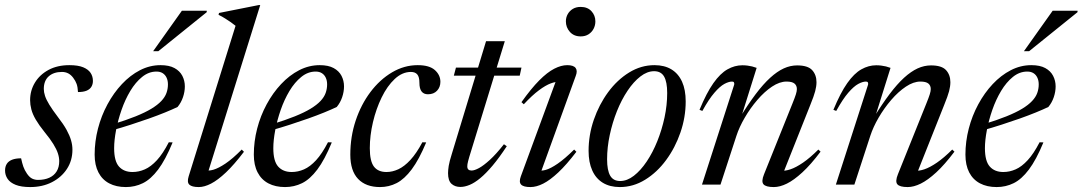

<svg xmlns="http://www.w3.org/2000/svg" viewBox="-28 -748 4386 778"><path d="M57.5 -106.5Q61.5 -87.5 66.5 -73Q71.5 -58.5 81.5 -44Q92 -29 102.8 -24Q113.5 -19 126 -19Q152.5 -19 171.8 -27.8Q191 -36.5 201.5 -53.5Q212 -70.5 212 -95Q212 -110 206.5 -126.8Q201 -143.5 188.2 -164.2Q175.5 -185 152.5 -213Q130 -241 117 -263.2Q104 -285.5 99 -304.8Q94 -324 94 -342Q94 -381 113.5 -413.2Q133 -445.5 168.8 -464.8Q204.5 -484 253 -484Q288 -484 308.8 -475.5Q329.5 -467 339 -452.8Q348.5 -438.5 348.5 -420Q348.5 -406.5 342.2 -396.2Q336 -386 322.8 -380.5Q309.5 -375 288 -375Q287 -395 282.5 -407.8Q278 -420.5 268.5 -433Q259.5 -445 248.2 -450.8Q237 -456.5 223 -456.5Q189.5 -456.5 169.5 -438.8Q149.5 -421 149.5 -387.5Q149.5 -374.5 154.5 -359.2Q159.5 -344 172 -323.5Q184.5 -303 206.5 -274Q229 -245 241.8 -221.8Q254.5 -198.5 260 -179.2Q265.5 -160 265.5 -141.5Q265.5 -97.5 243.2 -63.5Q221 -29.5 182.5 -9.8Q144 10 94.5 10Q58 10 35.5 1Q13 -8 2.8 -23.2Q-7.5 -38.5 -7.5 -57Q-7.5 -73 -0.5 -84Q6.5 -95 21 -100.8Q35.5 -106.5 57.5 -106.5Z M606 -458Q574.5 -458 547.8 -436.2Q521 -414.5 500 -379.5Q479 -344.5 464.5 -302.8Q450 -261 442.2 -220.2Q434.5 -179.5 434.5 -147.5Q434.5 -95 454.2 -73Q474 -51 509 -51Q534.5 -51 559 -61.8Q583.5 -72.5 607.8 -98.8Q632 -125 656 -171.5L671.5 -171Q642.5 -100.5 612.8 -61Q583 -21.5 551 -5.8Q519 10 482 10Q443 10 414.5 -5Q386 -20 370.8 -49.5Q355.5 -79 355.5 -121.5Q355.5 -174.5 369 -226.8Q382.5 -279 407.5 -325.2Q432.5 -371.5 466 -407.2Q499.5 -443 539.2 -463.5Q579 -484 622.5 -484Q657.5 -484 679 -472.2Q700.5 -460.5 710.8 -440.8Q721 -421 721 -398Q721 -376.5 713.5 -354.2Q706 -332 691.5 -314.5Q670.5 -304.5 640.5 -292.2Q610.5 -280 575.2 -267.5Q540 -255 502 -242.8Q464 -230.5 426.5 -220L429 -244.5Q483 -261 521.5 -276.5Q560 -292 585.5 -307.5Q611 -323 625.8 -338.8Q640.5 -354.5 646.5 -371.2Q652.5 -388 652.5 -406Q652.5 -421.5 647 -433.2Q641.5 -445 631.2 -451.5Q621 -458 606 -458ZM592.5 -540.5 709 -704.5H810L809.5 -698.5L613.5 -540.5Z M926.5 -643.5Q917.5 -651 907 -658.2Q896.5 -665.5 884.2 -673.2Q872 -681 857.5 -688L859.5 -695.5L1020.5 -727.5H1026.5L812.5 -42L804 -58.5Q816 -54.5 836.5 -60.2Q857 -66 886 -85.5Q915 -105 951.5 -142L960.5 -133Q921 -81 887.8 -49.5Q854.5 -18 827.2 -4Q800 10 777.5 10Q749.5 10 739.2 0.2Q729 -9.5 736.5 -33.5Z M1251 -458Q1219.5 -458 1192.8 -436.2Q1166 -414.5 1145 -379.5Q1124 -344.5 1109.5 -302.8Q1095 -261 1087.2 -220.2Q1079.5 -179.5 1079.5 -147.5Q1079.5 -95 1099.2 -73Q1119 -51 1154 -51Q1179.5 -51 1204 -61.8Q1228.5 -72.5 1252.8 -98.8Q1277 -125 1301 -171.5L1316.5 -171Q1287.5 -100.5 1257.8 -61Q1228 -21.5 1196 -5.8Q1164 10 1127 10Q1088 10 1059.5 -5Q1031 -20 1015.8 -49.5Q1000.5 -79 1000.5 -121.5Q1000.5 -174.5 1014 -226.8Q1027.5 -279 1052.5 -325.2Q1077.5 -371.5 1111 -407.2Q1144.5 -443 1184.2 -463.5Q1224 -484 1267.5 -484Q1302.5 -484 1324 -472.2Q1345.5 -460.5 1355.8 -440.8Q1366 -421 1366 -398Q1366 -376.5 1358.5 -354.2Q1351 -332 1336.5 -314.5Q1315.5 -304.5 1285.5 -292.2Q1255.5 -280 1220.2 -267.5Q1185 -255 1147 -242.8Q1109 -230.5 1071.5 -220L1074 -244.5Q1128 -261 1166.5 -276.5Q1205 -292 1230.5 -307.5Q1256 -323 1270.8 -338.8Q1285.5 -354.5 1291.5 -371.2Q1297.5 -388 1297.5 -406Q1297.5 -421.5 1292 -433.2Q1286.5 -445 1276.2 -451.5Q1266 -458 1251 -458Z M1637 -456.5Q1602 -456.5 1571.5 -428Q1541 -399.5 1518.5 -353.2Q1496 -307 1483.2 -252.8Q1470.5 -198.5 1470.5 -147.5Q1470.5 -95 1487.2 -73Q1504 -51 1538 -51Q1562 -51 1586.2 -62.2Q1610.5 -73.5 1635 -100Q1659.5 -126.5 1683.5 -171.5L1699 -171Q1670 -101.5 1640.5 -62Q1611 -22.5 1579.5 -6.2Q1548 10 1512 10Q1454.5 10 1423 -23Q1391.5 -56 1391.5 -121.5Q1391.5 -194 1413.2 -259.2Q1435 -324.5 1473 -375Q1511 -425.5 1560.5 -454.8Q1610 -484 1664.5 -484Q1712 -484 1734.2 -464Q1756.5 -444 1756.5 -416.5Q1756.5 -395 1743 -380.5Q1729.5 -366 1706 -366Q1689 -366 1680.2 -377.5Q1671.5 -389 1671.5 -412.5Q1671.5 -436 1663 -446.2Q1654.5 -456.5 1637 -456.5Z M1811 -441.5 1819.5 -474H2085L2078 -441.5ZM1873.5 -112Q1870.5 -102 1868.8 -95Q1867 -88 1866.2 -83Q1865.5 -78 1865.5 -74Q1865.5 -65 1870 -61Q1874.5 -57 1883 -57Q1894.5 -57 1913 -67Q1931.5 -77 1957 -100.2Q1982.5 -123.5 2014 -163.5L2025.5 -155.5Q1995 -109 1968.2 -77.2Q1941.5 -45.5 1918.2 -26.2Q1895 -7 1875 1.2Q1855 9.5 1837.5 9.5Q1815.5 9.5 1801.5 -3.2Q1787.5 -16 1787.5 -46.5Q1787.5 -58 1790.2 -75.8Q1793 -93.5 1803 -125L1941.5 -581H2017.5Z M2082.5 -33.5 2228 -429 2239.5 -416Q2225 -418 2204 -410.2Q2183 -402.5 2155.8 -382.2Q2128.5 -362 2094.5 -325.5L2085 -334Q2124.5 -389.5 2157 -422.2Q2189.5 -455 2217.8 -469.5Q2246 -484 2270.5 -484Q2296 -484 2304.5 -472.5Q2313 -461 2305 -440.5L2160 -40L2149.5 -58.5Q2163 -54 2183 -59.5Q2203 -65 2231.8 -84.8Q2260.5 -104.5 2298.5 -142L2307.5 -133Q2268 -81 2234.5 -49.5Q2201 -18 2173.2 -4Q2145.5 10 2121.5 10Q2093 10 2083.5 -0.2Q2074 -10.5 2082.5 -33.5ZM2265 -661.5Q2265 -677.5 2272.5 -690.8Q2280 -704 2293.2 -712Q2306.5 -720 2325 -720Q2352.5 -720 2368.5 -702.8Q2384.5 -685.5 2384.5 -661.5Q2384.5 -645 2377.2 -631.2Q2370 -617.5 2356.8 -609Q2343.5 -600.5 2325 -600.5Q2297.5 -600.5 2281.2 -618.8Q2265 -637 2265 -661.5Z M2624 -484Q2664.5 -484 2692.8 -466.8Q2721 -449.5 2735.8 -416.8Q2750.5 -384 2750.5 -337Q2750.5 -273 2729.2 -211.2Q2708 -149.5 2671.2 -99.5Q2634.5 -49.5 2586.2 -19.8Q2538 10 2483.5 10Q2443.5 10 2415 -7.2Q2386.5 -24.5 2371.8 -57.5Q2357 -90.5 2357 -136.5Q2357 -201 2378.2 -262.8Q2399.5 -324.5 2436.2 -374.5Q2473 -424.5 2521.2 -454.2Q2569.5 -484 2624 -484ZM2485 -14.5Q2513 -14.5 2540.5 -35.8Q2568 -57 2592.5 -93.5Q2617 -130 2635.5 -176Q2654 -222 2664.8 -272.2Q2675.5 -322.5 2675.5 -371Q2675.5 -416 2663 -437.8Q2650.5 -459.5 2622.5 -459.5Q2594.5 -459.5 2567 -438.2Q2539.5 -417 2515 -380.5Q2490.5 -344 2472 -297.8Q2453.5 -251.5 2442.8 -201.2Q2432 -151 2432 -102.5Q2432 -58 2444.5 -36.2Q2457 -14.5 2485 -14.5Z M2818 -298.5 2806.5 -303Q2835 -372 2862.8 -411.2Q2890.5 -450.5 2919.8 -467Q2949 -483.5 2980 -483.5Q2991 -483.5 3000.8 -482.2Q3010.5 -481 3019.5 -478.8Q3028.5 -476.5 3038 -473L2974 -269H2968.5Q3003.5 -326 3034 -366.5Q3064.5 -407 3092.8 -432.8Q3121 -458.5 3147.8 -470.8Q3174.5 -483 3202 -483Q3245.5 -483 3263 -463.8Q3280.5 -444.5 3280.5 -415Q3280.5 -398.5 3275.2 -378.5Q3270 -358.5 3255.5 -323L3143 -40L3137 -56.5Q3153 -54.5 3175.2 -62Q3197.5 -69.5 3226 -89Q3254.5 -108.5 3288 -142L3297 -133.5Q3257.5 -81 3223.2 -49.5Q3189 -18 3160.5 -4Q3132 10 3107.5 10Q3075.5 10 3065.8 -1.2Q3056 -12.5 3068 -42L3183.5 -329.5Q3193 -353 3197 -365.8Q3201 -378.5 3201 -387Q3201 -401.5 3191.2 -409.5Q3181.5 -417.5 3159 -417.5Q3131 -417.5 3100.2 -397Q3069.5 -376.5 3040.8 -343Q3012 -309.5 2989.8 -271.2Q2967.5 -233 2956 -197.5L2891.5 0H2816.5L2947 -405Q2948 -410 2946.2 -413.8Q2944.5 -417.5 2938.5 -417.5Q2925 -417.5 2907 -407.8Q2889 -398 2866.8 -372.2Q2844.5 -346.5 2818 -298.5Z M3360.5 -298.5 3349 -303Q3377.5 -372 3405.2 -411.2Q3433 -450.5 3462.2 -467Q3491.5 -483.5 3522.5 -483.5Q3533.5 -483.5 3543.2 -482.2Q3553 -481 3562 -478.8Q3571 -476.5 3580.5 -473L3516.5 -269H3511Q3546 -326 3576.5 -366.5Q3607 -407 3635.2 -432.8Q3663.5 -458.5 3690.2 -470.8Q3717 -483 3744.5 -483Q3788 -483 3805.5 -463.8Q3823 -444.5 3823 -415Q3823 -398.5 3817.8 -378.5Q3812.5 -358.5 3798 -323L3685.5 -40L3679.5 -56.5Q3695.5 -54.5 3717.8 -62Q3740 -69.5 3768.5 -89Q3797 -108.5 3830.5 -142L3839.5 -133.5Q3800 -81 3765.8 -49.5Q3731.5 -18 3703 -4Q3674.5 10 3650 10Q3618 10 3608.2 -1.2Q3598.5 -12.5 3610.5 -42L3726 -329.5Q3735.5 -353 3739.5 -365.8Q3743.5 -378.5 3743.5 -387Q3743.5 -401.5 3733.8 -409.5Q3724 -417.5 3701.5 -417.5Q3673.5 -417.5 3642.8 -397Q3612 -376.5 3583.2 -343Q3554.5 -309.5 3532.2 -271.2Q3510 -233 3498.5 -197.5L3434 0H3359L3489.5 -405Q3490.5 -410 3488.8 -413.8Q3487 -417.5 3481 -417.5Q3467.5 -417.5 3449.5 -407.8Q3431.5 -398 3409.2 -372.2Q3387 -346.5 3360.5 -298.5Z M4134.5 -458Q4103 -458 4076.2 -436.2Q4049.5 -414.5 4028.5 -379.5Q4007.5 -344.5 3993 -302.8Q3978.5 -261 3970.8 -220.2Q3963 -179.5 3963 -147.5Q3963 -95 3982.8 -73Q4002.5 -51 4037.5 -51Q4063 -51 4087.5 -61.8Q4112 -72.5 4136.2 -98.8Q4160.5 -125 4184.5 -171.5L4200 -171Q4171 -100.5 4141.2 -61Q4111.5 -21.5 4079.5 -5.8Q4047.5 10 4010.5 10Q3971.5 10 3943 -5Q3914.5 -20 3899.2 -49.5Q3884 -79 3884 -121.5Q3884 -174.5 3897.5 -226.8Q3911 -279 3936 -325.2Q3961 -371.5 3994.5 -407.2Q4028 -443 4067.8 -463.5Q4107.5 -484 4151 -484Q4186 -484 4207.5 -472.2Q4229 -460.5 4239.2 -440.8Q4249.5 -421 4249.5 -398Q4249.5 -376.5 4242 -354.2Q4234.5 -332 4220 -314.5Q4199 -304.5 4169 -292.2Q4139 -280 4103.8 -267.5Q4068.5 -255 4030.5 -242.8Q3992.5 -230.5 3955 -220L3957.5 -244.5Q4011.5 -261 4050 -276.5Q4088.5 -292 4114 -307.5Q4139.5 -323 4154.2 -338.8Q4169 -354.5 4175 -371.2Q4181 -388 4181 -406Q4181 -421.5 4175.5 -433.2Q4170 -445 4159.8 -451.5Q4149.5 -458 4134.5 -458ZM4121 -540.5 4237.5 -704.5H4338.5L4338 -698.5L4142 -540.5Z"/></svg>

Font: Newsreader 48pt
Style: Italic
Weight: 400
Italic angle: -17°
Version: Version 1.003